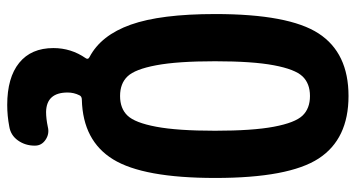

<svg xmlns="http://www.w3.org/2000/svg" viewBox="-250 -530 1000 540"><g transform="rotate(90 250.0 -260.0)"><path d="M194.8 -118.7Q214.8 -97.7 250 -97.7Q285.2 -97.7 305.2 -118.7Q325.2 -139.6 336.4 -199.2Q347.7 -258.8 347.7 -364.7Q347.7 -470.7 336.4 -530.3Q325.2 -589.8 305.2 -610.8Q285.2 -631.8 250 -631.8Q214.8 -631.8 194.8 -610.8Q174.8 -589.8 163.6 -530.3Q152.3 -470.7 152.3 -364.7Q152.3 -258.8 163.6 -199.2Q174.8 -139.6 194.8 -118.7ZM480.5 -365.2Q480.5 -163.1 428.2 -78.1Q376 6.8 260.7 9.8Q251 9.8 248 16.6Q240.2 32.2 240.2 49.8Q240.2 109.4 294.9 110.4Q313.5 110.4 336.9 105.5Q356.4 100.6 373 111.8Q389.6 123 389.6 141.6V142.6Q389.6 168.9 375 189.5Q360.4 210 335.9 213.9Q305.7 219.7 275.4 219.7Q198.2 219.7 156.7 186Q115.2 152.3 115.2 89.8Q115.2 40 143.6 -1Q148.4 -7.8 140.6 -11.7Q79.1 -43.9 49.3 -127.9Q19.5 -211.9 19.5 -365.2Q19.5 -572.3 74.2 -656.2Q128.9 -740.2 250 -740.2Q371.1 -740.2 425.8 -656.2Q480.5 -572.3 480.5 -365.2Z"/></g></svg>

Font: Rounded Mgen+ 1mn bold
Style: Bold
Weight: 700
Designer: [Source Han Sans]
Ryoko NISHIZUKA  (kana & ideographs); Paul D. Hunt (Latin, Greek & Cyrillic); Wenlong ZHANG  (bopomofo
Version: Version 1.059.20150602